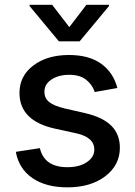

<svg xmlns="http://www.w3.org/2000/svg" viewBox="-20 -787 576 818"><path d="M480 -412.1 383.8 -395Q373 -426.8 346.7 -447.5Q320.3 -468.3 274.9 -468.3Q229 -468.3 199 -448Q168.9 -427.7 169.4 -396.5Q168.9 -369.1 189.2 -352.5Q209.5 -335.9 254.9 -325.2L341.8 -305.2Q417 -288.1 453.9 -251.7Q490.7 -215.3 490.7 -157.7Q490.7 -83.5 428.5 -36.1Q366.2 11.2 267.6 11.2Q175.8 11.2 118.2 -28.3Q60.5 -67.9 47.4 -140.1L149.9 -155.8Q168.9 -74.7 267.1 -74.7Q318.4 -74.7 350.1 -96.2Q381.8 -117.7 381.8 -149.9Q381.8 -202.1 304.7 -219.2L212.4 -239.3Q63 -272.9 63 -391.1Q63 -463.4 122.1 -508.1Q181.2 -552.7 273.9 -552.7Q359.4 -552.7 411.1 -515.4Q462.9 -478 480 -412.1ZM202.1 -766.6 275.4 -671.4 348.1 -766.6H444.3V-761.2L319.3 -610.8H231L106 -761.2V-766.6Z"/></svg>

Font: Karasuma Gothic
Style: Regular
Weight: 500
Designer: Rasmus Andersson / Ryoko Nishizuka
Foundry: Genbu
Version: Version 1.00